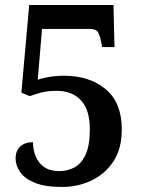

<svg xmlns="http://www.w3.org/2000/svg" viewBox="-20 -733 559 763"><path d="M227 10Q158 10 117.5 -7Q77 -24 59.5 -50Q42 -76 42 -103Q42 -134 60.5 -151Q79 -168 111 -168Q111 -139 121.5 -112.5Q132 -86 155 -69.5Q178 -53 216 -53Q249 -53 276.5 -68Q304 -83 320.5 -119.5Q337 -156 337 -219Q337 -296 302 -334Q267 -372 206 -372Q168 -372 143 -365Q118 -358 98 -351L65 -365L96 -713H431L435 -546H386L380 -576Q375 -597 367.5 -607.5Q360 -618 335 -618H147L130 -416Q145 -422 174 -427Q203 -432 234 -432Q336 -432 400 -378.5Q464 -325 464 -219Q464 -141 430 -90.5Q396 -40 342 -15Q288 10 227 10Z"/></svg>

Font: Noto Serif Tamil SemiCondensed SemiBold
Style: Regular
Weight: 600
Width: 4
Designer: Indian Type Foundry, Tom Grace, and the Monotype Design Team
Foundry: Monotype Imaging Inc.
Version: Version 2.004; ttfautohint (v1.8.4.7-5d5b)